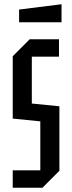

<svg xmlns="http://www.w3.org/2000/svg" viewBox="-20 -885 340 905"><path d="M40 0V-82H170V-313L40 -326V-620L120 -700H258V-618H130V-397L260 -384V-80L180 0ZM70 -780V-840L270 -865V-780Z"/></svg>

Font: Tektur Condensed
Style: Regular
Weight: 400
Width: 3
Designer: Adam Jagosz
Foundry: Adam Jagosz
Version: Version 1.005;gftools[0.9.30]